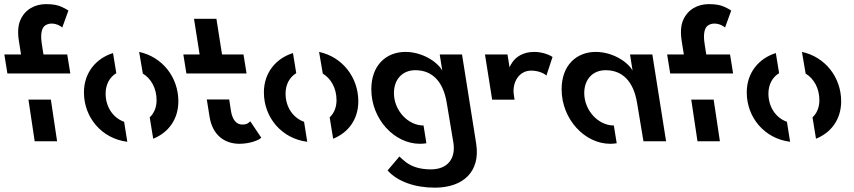

<svg xmlns="http://www.w3.org/2000/svg" viewBox="-40 -668 4039 908"><path d="M230 0 200.5 -197H94.5L124 0ZM-19.5 -410.5 -5 -320.5H292.5L278 -410.5H165.5L157.5 -462C150.5 -509 157 -538.5 176.5 -549.5C185 -554 194 -556.5 204 -556.5C230.5 -556.5 250 -542 254.5 -538L283.5 -618C279.5 -621.5 268.5 -627.5 250.5 -636C232.5 -644.5 208 -648.5 177.5 -648.5C127 -648.5 79 -625 56.5 -573.5C45 -547.5 43 -514 49.5 -473L59.5 -410.5Z M668 -113 684.5 -12C756 -40.5 803.5 -103.5 803.5 -189C803.5 -303 727.5 -399 618 -422.5L635.5 -320C674.5 -296.5 700.5 -250.5 700.5 -194C700.5 -160 688.5 -132 668 -113ZM357 -231C357 -112.5 441 -12.5 562 2.5L547 -92C496 -110 459.5 -160.5 459.5 -225.5C459.5 -267 477.5 -302.5 510 -322L494.5 -417C415.5 -392.5 357 -325.5 357 -231Z M827 -410.5 841.5 -320.5H1126L1111.5 -410.5H1010L983.5 -579H877.5L904 -410.5ZM938 -197.5 951 -116C965 -28 1023 12 1092.5 12C1141.5 12 1186 -5.5 1195.5 -17L1143.5 -94.5C1142.5 -93 1139 -90 1133 -85.5C1126.5 -81 1117.5 -79 1106 -79C1078 -79 1058.5 -101.5 1052 -145L1044 -197.5Z M1519 -113 1535.5 -12C1607 -40.5 1654.5 -103.5 1654.5 -189C1654.5 -303 1578.5 -399 1469 -422.5L1486.5 -320C1525.5 -296.5 1551.5 -250.5 1551.5 -194C1551.5 -160 1539.5 -132 1519 -113ZM1208 -231C1208 -112.5 1292 -12.5 1413 2.5L1398 -92C1347 -110 1310.5 -160.5 1310.5 -225.5C1310.5 -267 1328.5 -302.5 1361 -322L1345.5 -417C1266.5 -392.5 1208 -325.5 1208 -231Z M2072.5 -183 2103 0 2104 5C2116.5 82 2077 133 1997.5 133C1943 133 1905.5 118.5 1880.5 99.5C1868 90 1857.5 80.5 1849 72L1793 138C1839.5 190.5 1922.5 219.5 2016 219.5C2151.5 219.5 2232.5 143 2212 11.5L2209 -7.5L2145 -410.5H2039.5L2051.5 -334.5C2025.5 -379.5 1953 -422.5 1877.5 -422.5C1787 -422.5 1716 -360 1716 -246C1716 -104.5 1825 12 1946 12C1956.5 12 1966.5 11 1976.5 9.5L1963 -74.5C1889 -74.5 1823 -146 1823 -228C1823 -290.5 1861 -336 1924.5 -336C2004.5 -336 2056 -282 2072.5 -183Z M2253.5 -410.5 2287.5 -196.5H2393.5L2390 -220C2381.5 -275 2412 -334 2472 -334C2506.5 -334 2533.5 -321 2544 -310.5L2573 -398.5C2558.5 -409 2524 -422.5 2486 -422.5C2433.5 -422.5 2400 -398.5 2383 -373.5C2376.5 -364 2372 -356 2370 -348.5L2360 -410.5Z M2972.5 -183 3003 0H3110L3045 -410.5H2939.5L2951.5 -334.5C2925.5 -379.5 2853 -422.5 2777.5 -422.5C2687 -422.5 2616 -360 2616 -246C2616 -104.5 2725 12 2846 12C2856.5 12 2866.5 11 2876.5 9.5L2863 -74.5C2789 -74.5 2723 -146 2723 -228C2723 -290.5 2761 -336 2824.5 -336C2904.5 -336 2956 -282 2972.5 -183Z M3364.5 0 3335 -197H3229L3258.5 0ZM3115 -410.5 3129.5 -320.5H3427L3412.5 -410.5H3300L3292 -462C3285 -509 3291.5 -538.5 3311 -549.5C3319.5 -554 3328.5 -556.5 3338.5 -556.5C3365 -556.5 3384.5 -542 3389 -538L3418 -618C3414 -621.5 3403 -627.5 3385 -636C3367 -644.5 3342.5 -648.5 3312 -648.5C3261.5 -648.5 3213.5 -625 3191 -573.5C3179.5 -547.5 3177.5 -514 3184 -473L3194 -410.5Z M3802.5 -113 3819 -12C3890.5 -40.5 3938 -103.5 3938 -189C3938 -303 3862 -399 3752.5 -422.5L3770 -320C3809 -296.5 3835 -250.5 3835 -194C3835 -160 3823 -132 3802.5 -113ZM3491.5 -231C3491.5 -112.5 3575.5 -12.5 3696.5 2.5L3681.5 -92C3630.5 -110 3594 -160.5 3594 -225.5C3594 -267 3612 -302.5 3644.5 -322L3629 -417C3550 -392.5 3491.5 -325.5 3491.5 -231Z"/></svg>

Font: Font.Observer
Style: Regular
Weight: 500
Italic angle: 9°
Version: Version 1.001;FEAKit 1.0